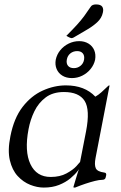

<svg xmlns="http://www.w3.org/2000/svg" viewBox="-20 -837 546 868"><path d="M369 -243Q388 -341 362.5 -381Q337 -421 269 -421Q219 -421 186.5 -396.5Q154 -372 135.5 -334Q117 -296 109 -253Q90 -153 117.5 -95Q145 -37 209 -37Q251 -37 280.5 -53Q310 -69 325.5 -86Q341 -103 342 -105ZM412 -123Q406 -92 413 -76.5Q420 -61 451 -57Q462 -56 460 -45L458 -36Q456 -24 442 -24Q429 -24 409 -19Q389 -14 366.5 -6.5Q344 1 322 10Q321 11 316 11H314Q312 11 312 8Q314 2 323 -29Q332 -60 343 -90H348Q344 -81 331.5 -64.5Q319 -48 298 -30.5Q277 -13 247 -1Q217 11 178 11Q148 11 116.5 -1.5Q85 -14 60 -41Q35 -68 24.5 -112.5Q14 -157 27 -221Q43 -303 82 -353.5Q121 -404 173 -427.5Q225 -451 278 -451Q363 -451 411 -400Q425 -408 438.5 -420Q452 -432 461.5 -441.5Q471 -451 473 -451Q476 -451 475 -449ZM305 -484Q280 -484 262 -495Q244 -506 236 -525Q228 -544 232 -567Q237 -591 252.5 -610Q268 -629 290.5 -640Q313 -651 338 -651Q362 -651 380 -640Q398 -629 406 -610Q414 -591 410 -567Q405 -544 389.5 -525Q374 -506 352 -495Q330 -484 305 -484ZM282 -567Q279 -550 287.5 -539.5Q296 -529 314 -529Q331 -529 344 -539.5Q357 -550 360 -567Q363 -585 354.5 -595.5Q346 -606 329 -606Q311 -606 298 -595.5Q285 -585 282 -567ZM280 -675Q311 -706 329 -726Q347 -746 360 -763.5Q373 -781 389 -805Q393 -812 399.5 -814.5Q406 -817 414 -817Q435 -817 442 -807Q449 -797 445 -780Q440 -755 418.5 -735.5Q397 -716 367.5 -699.5Q338 -683 312 -667Q309 -666 306.5 -665Q304 -664 302 -665Q298 -665 289 -670Z"/></svg>

Font: Young Serif Light
Style: Italic
Weight: 300
Italic angle: -10.979°
Designer: Bastien Sozeau
Foundry: NBR — Bastien Sozeau
Version: Version 5.001